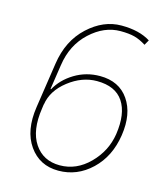

<svg xmlns="http://www.w3.org/2000/svg" viewBox="-110 -804 767 897"><g transform="rotate(15 273.5 -355.5)"><path d="M473.6 -224.6Q488.8 -326.7 450.9 -383.8Q413.1 -440.9 323.2 -440.9Q251.5 -440.9 186.5 -390.4Q121.6 -339.8 111.3 -271.5H110.8L107.9 -250.5Q91.3 -141.1 133.3 -78.4Q175.3 -15.6 255.9 -15.6Q336.4 -15.6 398.4 -77.9Q460.4 -140.1 473.6 -224.6ZM369.1 -694.8Q290.5 -694.8 222.9 -632.3Q155.3 -569.8 140.6 -469.2L122.6 -350.1L125 -348.1Q153.3 -399.9 208.7 -433.6Q264.2 -467.3 331.1 -467.3Q423.8 -467.3 470 -400.1Q516.1 -333 500 -226.6Q483.9 -120.1 415.3 -54.9Q346.7 10.3 255.9 10.3Q165 10.3 114.5 -61.5Q64 -133.3 81.5 -250L114.3 -468.8Q131.3 -584 205.6 -652.6Q279.8 -721.2 366.7 -721.2Q453.6 -721.2 507.3 -687L493.2 -662.1Q463.9 -680.7 437.3 -687.7Q410.6 -694.8 369.1 -694.8Z"/></g></svg>

Font: Roboto-ThinItalic
Style: Italic
Weight: 250
Italic angle: -12°
Designer: Google
Version: Version 1.100141; 2013; ttfautohint (v0.94.14-c901) -l 8 -r 